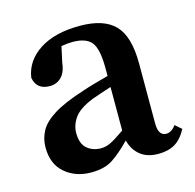

<svg xmlns="http://www.w3.org/2000/svg" viewBox="-81 -576 682 673"><g transform="rotate(-15 260.0 -239.5)"><path d="M415 12Q375 12 350 -8Q325 -28 316 -63Q279 -25 249 -5.5Q219 14 171 14Q115 14 76.5 -18.5Q38 -51 38 -112Q38 -144 53 -171.5Q68 -199 106.5 -223Q145 -247 217 -270Q237 -277 262 -284Q287 -291 313 -298V-326Q313 -396 293.5 -420.5Q274 -445 225 -445Q216 -445 205.5 -444Q195 -443 184 -441L172 -386Q168 -350 151 -333Q134 -316 109 -316Q61 -316 53 -361Q62 -421 117.5 -457Q173 -493 264 -493Q351 -493 391 -451.5Q431 -410 431 -312V-94Q431 -49 460 -49Q479 -49 495 -71L518 -51Q500 -17 475.5 -2.5Q451 12 415 12ZM155 -133Q155 -94 175.5 -76.5Q196 -59 226 -59Q243 -59 260 -67Q277 -75 313 -100V-258Q292 -251 273.5 -245Q255 -239 242 -234Q192 -214 173.5 -188Q155 -162 155 -133Z"/></g></svg>

Font: Source Serif Pro Semibold
Style: Regular
Weight: 600
Designer: Frank Grießhammer
Foundry: Adobe Systems Incorporated
Version: Version 3.000;hotconv 1.0.109;makeotfexe 2.5.65596